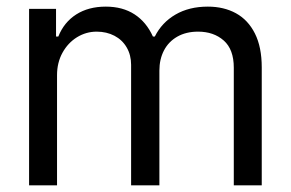

<svg xmlns="http://www.w3.org/2000/svg" viewBox="-20 -557 874 577"><path d="M67.4 -530.3H148.4V-447.3H155.3Q172.4 -490.2 209.2 -513.7Q246.1 -537.1 297.9 -537.1Q348.6 -537.1 384.3 -513.9Q419.9 -490.7 439.5 -447.3H445.3Q466.3 -489.3 507.3 -513.2Q548.3 -537.1 604.5 -537.1Q652.8 -537.1 689.2 -517.1Q725.6 -497.1 746.1 -456.3Q766.6 -415.5 766.6 -354.5V0H682.6V-353.5Q682.6 -408.7 652.3 -435.3Q622.1 -461.9 575.2 -461.9Q539.1 -461.9 512.7 -446.8Q486.3 -431.6 472.7 -405.3Q459 -378.9 459 -344.7V0H374V-362.3Q374 -391.6 360.8 -414.3Q347.7 -437 324 -449.5Q300.3 -461.9 270.5 -461.9Q238.8 -461.9 211.4 -445.1Q184.1 -428.2 167.7 -398.4Q151.4 -368.7 151.4 -331.1V0H67.4Z"/></svg>

Font: Pretendard
Style: Regular
Weight: 400
Designer: Base glyphs from Inter by Rasmus Andersson; Hangeul glyphs from Noto Sans CJK(Source Han Sans) by Jang Soo-young and Kan
Foundry: Kil Hyung-jin
Version: Version 1.309